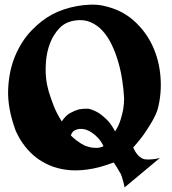

<svg xmlns="http://www.w3.org/2000/svg" viewBox="-20 -731 743 827"><path d="M205.1 -668.9Q226.6 -680.7 253.9 -689.9Q281.2 -699.2 310.5 -704.6Q339.8 -710 369.6 -710.9Q399.4 -711.9 425.8 -706.1Q502.9 -689.5 555.7 -642.6Q608.4 -595.7 637.2 -533.2Q666 -470.7 671.4 -398.9Q676.8 -327.1 659.2 -260.7Q653.3 -241.2 639.6 -215.8Q627.9 -194.3 607.4 -163.6Q586.9 -132.8 553.7 -95.7Q561.5 -78.1 569.8 -67.9Q578.1 -57.6 585.9 -52.7Q594.7 -46.9 602.5 -44.9Q610.4 -43.9 621.1 -43.9Q629.9 -43.9 642.1 -45.4Q654.3 -46.9 668.9 -50.8L516.6 76.2Q513.7 60.5 510.3 49.3Q506.8 38.1 504.9 30.3L499 15.6Q495.1 10.7 491.2 2.9Q487.3 -2.9 482.4 -11.7Q477.5 -20.5 469.7 -31.2Q408.2 -7.8 357.9 -1Q307.6 5.9 266.6 0.5Q225.6 -4.9 193.4 -19Q161.1 -33.2 136.7 -51.8Q80.1 -95.7 47.9 -167Q11.7 -264.6 15.1 -346.2Q18.6 -427.7 45.9 -491.7Q73.2 -555.7 116.7 -600.6Q160.2 -645.5 205.1 -668.9ZM349.6 -172.9Q335 -176.8 322.3 -175.8Q311.5 -174.8 300.8 -168.9Q290 -163.1 285.2 -147.5Q297.9 -134.8 309.1 -126.5Q320.3 -118.2 328.1 -113.3Q337.9 -107.4 345.7 -103.5Q359.4 -98.6 373 -95.7Q384.8 -93.8 398.9 -94.2Q413.1 -94.7 425.8 -101.6Q416 -122.1 402.8 -136.2Q389.6 -150.4 377.9 -158.2Q364.3 -168 349.6 -172.9ZM246.1 -208Q262.7 -233.4 282.2 -244.1Q301.8 -254.9 319.3 -259.8Q339.8 -263.7 361.3 -262.7Q381.8 -257.8 402.3 -246.1Q419.9 -235.4 439.5 -216.3Q459 -197.3 475.6 -165Q491.2 -188.5 499 -213.9Q506.8 -239.3 510.7 -259.8Q514.6 -284.2 514.6 -307.6Q512.7 -343.8 506.8 -383.8Q501 -423.8 489.7 -462.9Q478.5 -502 461.9 -537.1Q445.3 -572.3 422.4 -597.7Q399.4 -623 369.6 -635.7Q339.8 -648.4 302.7 -642.6Q261.7 -636.7 235.8 -609.4Q210 -582 195.8 -545.4Q181.6 -508.8 178.2 -467.3Q174.8 -425.8 178.7 -392.6Q181.6 -365.2 190.4 -335Q198.2 -309.6 210.9 -276.4Q223.6 -243.2 246.1 -208Z"/></svg>

Font: Irish Grover
Style: Regular
Weight: 400
Designer: Squid
Foundry: Font Diner, Inc DBA Sideshow
Version: Version 1.000